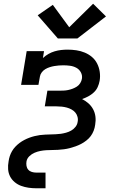

<svg xmlns="http://www.w3.org/2000/svg" viewBox="-20 -804 640 1029"><path d="M174 205Q153 205 132.5 202Q112 199 93 192Q74 185 58.5 172Q43 159 34 141.5Q25 124 23.5 103Q22 82 26 61Q28 46 32.5 32.5Q37 19 44.5 6Q52 -7 62.5 -18Q73 -29 85 -38Q97 -47 110.5 -54Q124 -61 137.5 -66Q151 -71 165 -74.5Q179 -78 193.5 -80Q208 -82 222 -82.5Q236 -83 250 -83.5Q264 -84 278.5 -84.5Q293 -85 306.5 -87Q320 -89 334.5 -93Q349 -97 362 -104.5Q375 -112 384.5 -124Q394 -136 396 -150Q399 -164 395.5 -177.5Q392 -191 383.5 -201Q375 -211 363 -217.5Q351 -224 338 -227.5Q325 -231 311 -232.5Q297 -234 282 -234H220L234 -318H296Q308 -318 320.5 -318.5Q333 -319 345 -321.5Q357 -324 369 -328.5Q381 -333 392 -340Q403 -347 410 -358.5Q417 -370 419 -382Q422 -400 413.5 -416Q405 -432 389.5 -440.5Q374 -449 356 -451.5Q338 -454 319 -454Q307 -454 295 -453Q283 -452 271 -450Q259 -448 246.5 -444Q234 -440 223 -433.5Q212 -427 204 -416.5Q196 -406 194 -394L186 -349H93L123 -530H216L210 -493Q224 -506 240 -515Q256 -524 273 -529Q290 -534 307.5 -536Q325 -538 342 -538Q366 -538 389.5 -534.5Q413 -531 434.5 -522Q456 -513 473 -498.5Q490 -484 500.5 -463.5Q511 -443 514.5 -419Q518 -395 514 -371Q511 -354 503.5 -337.5Q496 -321 482.5 -308.5Q469 -296 453 -287.5Q437 -279 420 -273Q438 -264 453.5 -250.5Q469 -237 479 -218.5Q489 -200 491.5 -178.5Q494 -157 490 -135Q488 -119 482 -103.5Q476 -88 466.5 -75Q457 -62 443 -51Q429 -40 414.5 -32.5Q400 -25 384.5 -19.5Q369 -14 353.5 -10Q338 -6 322.5 -4Q307 -2 291 -1Q275 0 259.5 0Q244 0 228 1Q212 2 196.5 5Q181 8 165.5 14.5Q150 21 137.5 33Q125 45 122 61Q120 73 122 85Q124 97 131.5 105.5Q139 114 150.5 117.5Q162 121 174 121H224V205ZM290 -598 182 -722 263 -778 351 -658 479 -784 548 -716 395 -598Z"/></svg>

Font: Iosevka Slab MdExObl
Style: Regular
Weight: 500
Width: 7
Italic angle: -9°
Monospace: yes
Designer: Belleve Invis
Foundry: Belleve Invis
Version: Version 11.1.1; ttfautohint (v1.8.3)